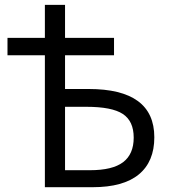

<svg xmlns="http://www.w3.org/2000/svg" viewBox="-20 -780 715 800"><path d="M251 -70.8H355Q448.7 -70.8 492.9 -104.2Q537.1 -137.7 537.1 -206.5Q537.1 -275.4 491.7 -305.2Q446.3 -335 339.8 -335H251ZM11.2 -622.1H167V-759.8H251V-622.1H455.1V-549.8H251V-409.2H349.1Q623 -409.2 623 -208Q623 -106.4 558.3 -53.2Q493.7 0 366.2 0H167V-549.8H11.2Z"/></svg>

Font: OpenSans
Style: Regular
Weight: 400
Foundry: Ascender Corporation
Version: Version 1.10